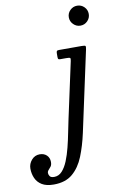

<svg xmlns="http://www.w3.org/2000/svg" viewBox="-308 -819 716 1138"><g transform="rotate(-10 50.0 -250.0)"><path d="M180 -700Q180 -725 197.8 -742.5Q215.5 -760 240 -760Q265 -760 282.5 -742.5Q300 -725 300 -700Q300 -675.5 282.5 -657.8Q265 -640 240 -640Q215.5 -640 197.8 -657.8Q180 -675.5 180 -700ZM247.5 -495.5 143 -11Q126.5 64.5 101.8 126Q77 187.5 34.2 223.8Q-8.5 260 -79 260Q-123.5 260 -150 243.8Q-176.5 227.5 -188.2 200.8Q-200 174 -200 143Q-200 114.5 -180.5 91.8Q-161 69 -131 69Q-105.5 69 -89.2 84.5Q-73 100 -73 125Q-73 142.5 -80.2 152.2Q-87.5 162 -94.8 169.5Q-102 177 -102 187Q-102 196.5 -95.5 206.2Q-89 216 -69 216Q-41.5 216 -21.5 194.2Q-1.5 172.5 13 136.8Q27.5 101 38.2 58.2Q49 15.5 57.2 -27Q65.5 -69.5 73 -104L146.5 -443.5Q150 -458.5 146 -461.8Q142 -465 123 -465H87Q77.5 -465 75.2 -468.5Q73 -472 73 -481.5V-500.5Q73 -512 75.8 -516Q78.5 -520 89.5 -520H225Q245.5 -520 248.2 -515.8Q251 -511.5 247.5 -495.5Z"/></g></svg>

Font: Besley*
Style: Italic
Weight: 400
Italic angle: -13°
Designer: Owen Earl
Foundry: indestructible type*
Version: Version 2.000; ttfautohint (v1.8.3)